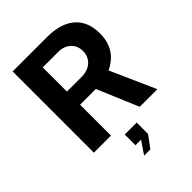

<svg xmlns="http://www.w3.org/2000/svg" viewBox="-276 -869 1240 1240"><g transform="rotate(-45 344.0 -249.5)"><path d="M518 -308C588 -343 648 -401 648 -518C648 -649 570 -742 390 -742H75V0H231V-282H375L494 0H655ZM231 -402V-623H374C440 -623 490 -581 490 -514C490 -448 441 -402 365 -402ZM348 243 408 162V58H299V156H350L291 243Z"/></g></svg>

Font: Cheyenne Sans
Style: Bold
Weight: 700
Designer: The Public Sans project authors (U.S. Web Design System), Libre Franklin designed by Pablo Impallari and Rodrigo Fuenzal
Foundry: The Cheyenne Sans Project Authors
Version: Version 2.007